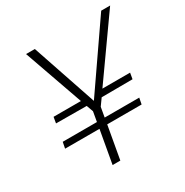

<svg xmlns="http://www.w3.org/2000/svg" viewBox="-162 -835 933 967"><g transform="rotate(-30 304.5 -351.0)"><path d="M268 -284 254 -323 76 -324 82 -359H241L120 -702H171L298 -327L557 -702H609L366 -359H527L521 -324L341 -323L313 -284L303 -227H504L497 -191H297L263 0H218L252 -191H52L59 -227H258Z"/></g></svg>

Font: Poppins ExtraLight
Style: Italic
Weight: 275
Italic angle: -10°
Designer: Ninad Kale (Devanagari), Jonny Pinhorn (Latin)
Foundry: Indian Type Foundry
Version: Version 3.200;PS 1.000;hotconv 16.6.54;makeotf.lib2.5.65590